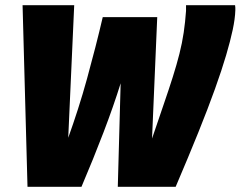

<svg xmlns="http://www.w3.org/2000/svg" viewBox="-20 -720 927 740"><path d="M657 0H434L445 -399Q418 -312 379 -210Q340 -108 294 0H86L67 -700H266L243 -189Q262 -242 280.5 -299.5Q299 -357 315.5 -417Q332 -477 347.5 -537.5Q363 -598 376 -654H586L566 -186Q591 -260 611 -318Q631 -376 646 -423.5Q661 -471 671.5 -512.5Q682 -554 688 -594.5Q694 -635 697 -678Q697 -684 697 -689.5Q697 -695 697 -700H886Q887 -696 887 -690.5Q887 -685 887 -680Q886 -648 877 -605.5Q868 -563 851.5 -507Q835 -451 808.5 -377Q782 -303 744.5 -210Q707 -117 657 0Z"/></svg>

Font: Georama ExtraCondensed Thin ExtraBold
Style: Italic
Weight: 800
Italic angle: -9°
Version: Version 1.001